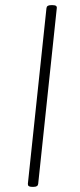

<svg xmlns="http://www.w3.org/2000/svg" viewBox="-20 -722 309 744"><path d="M103 2Q87 2 88 -10L160 -690Q161 -702 177 -702H185Q202 -702 200 -690L128 -10Q127 2 111 2Z"/></svg>

Font: Asap Semi Condensed Semi Condensed Thin
Style: Italic
Weight: 100
Width: 4
Italic angle: -6°
Designer: Pablo Cosgaya
Foundry: Omnibus-Type
Version: Version 3.001; ttfautohint (v1.8.4.7-5d5b)